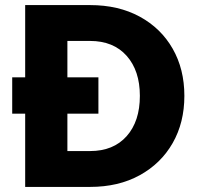

<svg xmlns="http://www.w3.org/2000/svg" viewBox="-20 -735 793 755"><path d="M79 0V-288H28V-431H79V-715H334Q446 -715 529.5 -669.5Q613 -624 659 -543.5Q705 -463 705 -358Q705 -253 659 -172.5Q613 -92 529.5 -46Q446 0 334 0ZM245 -141H334Q426 -141 478 -199.5Q530 -258 530 -358Q530 -457 478 -515.5Q426 -574 334 -574H245V-431H367V-288H245Z"/></svg>

Font: Wix Madefor Text ExtraBold
Style: Regular
Weight: 800
Designer: Dalton Maag Ltd
Foundry: Dalton Maag Ltd
Version: Version 3.100